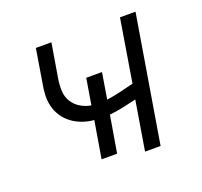

<svg xmlns="http://www.w3.org/2000/svg" viewBox="-98 -642 796 755"><g transform="rotate(-20 300.0 -265.0)"><path d="M387 0 421 -206Q393 -199 364.5 -193Q336 -187 307 -184L281 -30H216L242 -185Q217 -187 193.5 -195.5Q170 -204 151 -218Q132 -232 118.5 -252Q105 -272 99 -296Q93 -320 94.5 -345.5Q96 -371 101 -396L123 -530H188L164 -386Q160 -362 161 -337Q162 -312 174 -292Q186 -272 206.5 -259.5Q227 -247 251 -243L269 -352H335L317 -243Q346 -247 374.5 -254Q403 -261 432 -268L475 -530H540L452 0Z"/></g></svg>

Font: Iosevka Curly Light Extended
Style: Italic
Weight: 300
Width: 7
Italic angle: -9°
Monospace: yes
Designer: Belleve Invis
Foundry: Belleve Invis
Version: Version 11.1.0; ttfautohint (v1.8.3)